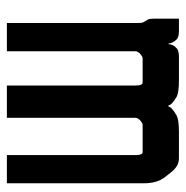

<svg xmlns="http://www.w3.org/2000/svg" viewBox="-11 -529 540 558"><g transform="rotate(90 259.0 -250.0)"><path d="M440.4 -500Q462.9 -500 480.5 -477.5L495.1 -459Q512.7 -436.5 512.7 -397.5V0H430.7V-375Q430.7 -394.5 421.9 -394.5H342.8Q337.9 -394.5 329.1 -386.7Q322.3 -379.9 322.3 -373V0H228.5V-375Q228.5 -394.5 219.7 -394.5H149.4Q144.5 -394.5 135.7 -386.7Q128.9 -379.9 128.9 -373V0H46.9V-374Q46.9 -388.7 45.9 -393.1Q44.9 -397.5 40.5 -403.8Q36.1 -410.2 35.2 -414.6Q34.2 -418.9 34.2 -433.6V-500H70.3Q86.9 -500 93.8 -494.1Q106.4 -481.4 106.4 -469.7H108.4Q108.4 -483.4 121.1 -494.1Q127.9 -500 144.5 -500H213.9Q249 -500 261.7 -493.2Q286.1 -478.5 286.1 -469.7H290Q290 -478.5 315.4 -493.2Q328.1 -500 362.3 -500Z"/></g></svg>

Font: Vancouver Drive
Style: Bold
Weight: 700
Designer: Valery Zaveryaev
Foundry: Cyreal (www.cyreal.org)
Version: Version 1.01